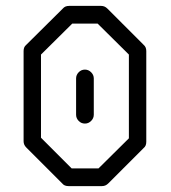

<svg xmlns="http://www.w3.org/2000/svg" viewBox="-20 -680 580 651"><path d="M268 -444Q280 -444 289 -435Q298 -426 298 -414V-291Q298 -279 289 -270Q280 -261 268 -261Q255.5 -261 246.8 -270Q238 -279 238 -291V-414Q238 -426 246.8 -435Q255.5 -444 268 -444ZM119 -495V-213L223 -109H314L417 -211V-495L311 -600H225ZM69 -528 193 -651Q200.5 -660 214 -660H323Q335 -660 344 -651L467 -528Q476 -520.5 476 -507V-199Q476 -185 467 -178L347 -58Q338 -49 326 -49H212Q198 -49 191 -58L69 -180Q60 -189 60 -201V-507Q60 -521 69 -528Z"/></svg>

Font: 3270 Nerd Font Mono
Style: Regular
Weight: 400
Monospace: yes
Version: Version 3.0.1;Nerd Fonts 3.0.0